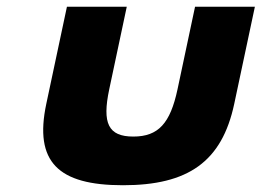

<svg xmlns="http://www.w3.org/2000/svg" viewBox="-20 -533 774 568"><path d="M355 -513H178L117 -226C80.5 -54 151.8 15 343.8 15C535.8 15 636.5 -54 673 -226L734 -513H557L505.2 -269C483.7 -168 448.4 -129 374.4 -129C300.4 -129 281.7 -168 303.2 -269Z"/></svg>

Font: Hussar Nova
Style: 76
Weight: 700
Foundry: Cannot Into Space Fonts
Version: Version 0.99